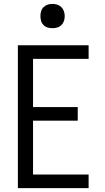

<svg xmlns="http://www.w3.org/2000/svg" viewBox="-20 -968 540 988"><path d="M72 0V-735H436V-665H150V-417H380V-347H150V-70H436V0ZM250 -823Q237 -823 225 -826.5Q213 -830 204 -839Q195 -848 191.5 -860Q188 -872 188 -885Q188 -898 191.5 -910Q195 -922 204 -931Q213 -940 225 -944Q237 -948 250 -948Q263 -948 275 -944Q287 -940 296 -931Q305 -922 309 -910Q313 -898 313 -885Q313 -872 309 -860Q305 -848 296 -839Q287 -830 275 -826.5Q263 -823 250 -823Z"/></svg>

Font: Iosevka Algr
Style: Regular
Weight: 400
Monospace: yes
Designer: Belleve Invis
Foundry: Belleve Invis
Version: Version 26.0.2; ttfautohint (v1.8.3)